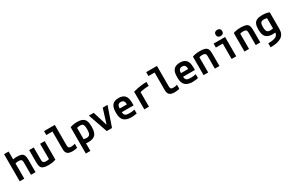

<svg xmlns="http://www.w3.org/2000/svg" viewBox="207 -2506 6735 4476"><g transform="rotate(-30 3575.0 -268.5)"><path d="M365 -333Q365 -369 356.5 -388Q348 -407 327 -415Q306 -423 267 -423Q248 -423 231 -420.5Q214 -418 194.5 -412Q175 -406 145 -393L126 -497Q164 -515 199.5 -522.5Q235 -530 287 -530Q364 -530 408 -513Q452 -496 470 -454.5Q488 -413 488 -340V0H365ZM62 0V-730H185V0Z M836 10Q752 10 704 -7Q656 -24 636 -65.5Q616 -107 616 -180V-520H739V-187Q739 -152 747.5 -132.5Q756 -113 778.5 -105Q801 -97 839 -97Q861 -97 878 -99.5Q895 -102 915.5 -109.5Q936 -117 966 -131L911 -54V-520H1034V-22Q992 -6 944 2Q896 10 836 10Z M1482 10Q1386 10 1344.5 -27Q1303 -64 1303 -151V-624H1138V-730H1427V-181Q1427 -133 1444.5 -116Q1462 -99 1509 -99Q1539 -99 1564.5 -103.5Q1590 -108 1612 -117V-8Q1581 1 1548.5 5.5Q1516 10 1482 10Z M1720 -498Q1798 -530 1907 -530Q1997 -530 2050.5 -504.5Q2104 -479 2128 -422.5Q2152 -366 2152 -270Q2152 -169 2127.5 -107.5Q2103 -46 2049 -18Q1995 10 1907 10Q1874 10 1843.5 6.5Q1813 3 1785 -4L1811 -113Q1845 -103 1870 -99Q1895 -95 1917 -95Q1961 -95 1985.5 -111Q2010 -127 2020 -164.5Q2030 -202 2030 -268Q2030 -328 2021 -362Q2012 -396 1989.5 -409.5Q1967 -423 1927 -423Q1903 -423 1877 -418Q1851 -413 1815 -402L1843 -467V210H1720Z M2404 0 2224 -520H2354L2473 -135H2477L2596 -520H2726L2546 0Z M3065 10Q2933 10 2868.5 -51.5Q2804 -113 2804 -240V-280Q2804 -409 2857.5 -469.5Q2911 -530 3025 -530Q3139 -530 3192.5 -469.5Q3246 -409 3246 -280V-206H2869V-304H3152L3125 -272V-275Q3125 -357 3102.5 -391Q3080 -425 3026 -425Q2972 -425 2949 -391Q2926 -357 2926 -275V-245Q2926 -184 2938 -152Q2950 -120 2982 -107.5Q3014 -95 3073 -95Q3105 -95 3137 -98Q3169 -101 3214 -111V-6Q3180 1 3141 5.5Q3102 10 3065 10Z M3416 -475Q3472 -492 3535.5 -504Q3599 -516 3662.5 -523Q3726 -530 3778 -530V-423Q3732 -423 3682.5 -418Q3633 -413 3587.5 -403.5Q3542 -394 3507 -382L3541 -440V0H3416Z M4232 10Q4136 10 4094.5 -27Q4053 -64 4053 -151V-624H3888V-730H4177V-181Q4177 -133 4194.5 -116Q4212 -99 4259 -99Q4289 -99 4314.5 -103.5Q4340 -108 4362 -117V-8Q4331 1 4298.5 5.5Q4266 10 4232 10Z M4715 10Q4583 10 4518.5 -51.5Q4454 -113 4454 -240V-280Q4454 -409 4507.5 -469.5Q4561 -530 4675 -530Q4789 -530 4842.5 -469.5Q4896 -409 4896 -280V-206H4519V-304H4802L4775 -272V-275Q4775 -357 4752.5 -391Q4730 -425 4676 -425Q4622 -425 4599 -391Q4576 -357 4576 -275V-245Q4576 -184 4588 -152Q4600 -120 4632 -107.5Q4664 -95 4723 -95Q4755 -95 4787 -98Q4819 -101 4864 -111V-6Q4830 1 4791 5.5Q4752 10 4715 10Z M5012 -498Q5055 -515 5104 -522.5Q5153 -530 5214 -530Q5301 -530 5349.5 -513Q5398 -496 5418 -454.5Q5438 -413 5438 -340V0H5315V-333Q5315 -368 5306 -387.5Q5297 -407 5275.5 -415Q5254 -423 5215 -423Q5193 -423 5175.5 -420.5Q5158 -418 5137 -410.5Q5116 -403 5085 -389L5135 -466V0H5012Z M5766 0V-414H5581V-520H5890V0ZM5813 -589Q5773 -589 5748.5 -611.5Q5724 -634 5724 -673Q5724 -713 5748.5 -735Q5773 -757 5813 -757Q5854 -757 5878 -735Q5902 -713 5902 -673Q5902 -634 5878 -611.5Q5854 -589 5813 -589Z M6112 -498Q6155 -515 6204 -522.5Q6253 -530 6314 -530Q6401 -530 6449.5 -513Q6498 -496 6518 -454.5Q6538 -413 6538 -340V0H6415V-333Q6415 -368 6406 -387.5Q6397 -407 6375.5 -415Q6354 -423 6315 -423Q6293 -423 6275.5 -420.5Q6258 -418 6237 -410.5Q6216 -403 6185 -389L6235 -466V0H6112Z M6689 111Q6831 111 6894 76.5Q6957 42 6957 -36V-467L6989 -402Q6953 -413 6926.5 -418Q6900 -423 6875 -423Q6835 -423 6812 -410Q6789 -397 6779.5 -366.5Q6770 -336 6770 -281Q6770 -222 6780.5 -188Q6791 -154 6816 -139.5Q6841 -125 6884 -125Q6908 -125 6933 -129Q6958 -133 6993 -141L7015 -32Q6988 -27 6957 -23.5Q6926 -20 6893 -20Q6805 -20 6751 -46.5Q6697 -73 6672.5 -131Q6648 -189 6648 -284Q6648 -375 6671.5 -428.5Q6695 -482 6749 -506Q6803 -530 6893 -530Q7002 -530 7080 -498V-44Q7080 91 6984.5 155.5Q6889 220 6689 220Z"/></g></svg>

Font: M PLUS Code Latin SemiExpanded SemiBold
Style: Regular
Weight: 600
Width: 6
Designer: Coji Morishita
Foundry: UNDERFOREST DESIGN
Version: Version 1.002; ttfautohint (v1.8.3)